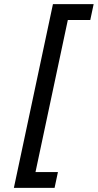

<svg xmlns="http://www.w3.org/2000/svg" viewBox="-20 -682 468 919"><path d="M233.4 -662.1H428.2L412.1 -586.4H304.7L149.9 141.6H257.3L241.2 217.3H46.4Z"/></svg>

Font: PT Astra Sans
Style: Italic
Weight: 400
Italic angle: -16°
Designer: A.Korolkova, I. Chaeva
Foundry: ParaType Ltd
Version: Version 1.001; ttfautohint (v1.6)